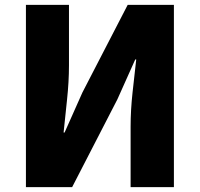

<svg xmlns="http://www.w3.org/2000/svg" viewBox="-20 -765 817 785"><path d="M86 0V-745H262V-498Q262 -431 254 -356.5Q246 -282 240 -223H244L317 -387L502 -745H691V0H514V-247Q514 -315 522 -387.5Q530 -460 537 -522H533L460 -359L275 0Z"/></svg>

Font: Source Han Sans CN Heavy
Style: Regular
Weight: 900
Designer: Ryoko NISHIZUKA 西塚涼子 (kana, bopomofo & ideographs); Paul D. Hunt (Latin, Greek & Cyrillic); Sandoll Communications 산돌커뮤니
Foundry: Adobe
Version: Version 2.000;hotconv 1.0.107;makeotfexe 2.5.65593